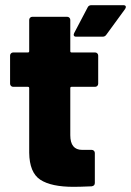

<svg xmlns="http://www.w3.org/2000/svg" viewBox="-20 -720 507 743"><path d="M348 -384H257Q252 -384 252 -379V-197Q252 -140 298 -140H335Q340 -140 343.5 -136.5Q347 -133 347 -128V-12Q347 -1 335 1Q287 3 265 3Q178 3 136 -24.5Q94 -52 93 -129V-379Q93 -384 88 -384H31Q26 -384 22.5 -387.5Q19 -391 19 -396V-505Q19 -510 22.5 -513.5Q26 -517 31 -517H88Q93 -517 93 -522V-643Q93 -648 96.5 -651.5Q100 -655 105 -655H240Q245 -655 248.5 -651.5Q252 -648 252 -643V-522Q252 -517 257 -517H348Q353 -517 356.5 -513.5Q360 -510 360 -505V-396Q360 -391 356.5 -387.5Q353 -384 348 -384ZM334 -700H457Q467 -700 467 -693Q467 -690 464 -685L391 -585Q386 -578 377 -578H275Q268 -578 266 -582Q264 -586 267 -592L319 -691Q323 -700 334 -700Z"/></svg>

Font: BARLOWEXTRABOLD
Style: Regular
Weight: 800
Designer: Jeremy Tribby
Foundry: Tribby Type
Version: Version 1.422